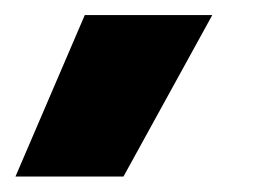

<svg xmlns="http://www.w3.org/2000/svg" viewBox="-20 -840 340 248"><path d="M0 -612 89.5 -820.5H254.2L139.5 -612Z"/></svg>

Font: SVN-Sora Variable
Style: Regular
Weight: 400
Designer: Jonathan Barnbrook, Julián Moncada
Foundry: Barnbrook Fonts
Version: Version 2.000 - Viet hoa boi STYLEno.1 Fonts